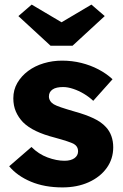

<svg xmlns="http://www.w3.org/2000/svg" viewBox="-20 -806 535 836"><path d="M20 -82 117 -166Q148 -135 187 -120.5Q226 -106 261 -106Q275 -106 286 -109Q297 -112 304.5 -117.5Q312 -123 316 -130.5Q320 -138 320 -148Q320 -168 302 -179Q293 -184 272 -191Q251 -198 218 -207Q171 -219 136.5 -235.5Q102 -252 80 -274Q60 -295 49 -320.5Q38 -346 38 -378Q38 -415 55.5 -445Q73 -475 102.5 -497Q132 -519 170.5 -530.5Q209 -542 250 -542Q294 -542 334 -532Q374 -522 408.5 -504Q443 -486 470 -461L386 -367Q368 -384 345.5 -397.5Q323 -411 299 -419Q275 -427 255 -427Q240 -427 228.5 -424.5Q217 -422 209 -416.5Q201 -411 197 -403.5Q193 -396 193 -386Q193 -376 198.5 -367Q204 -358 214 -352Q224 -346 246 -338.5Q268 -331 306 -320Q353 -307 387 -291Q421 -275 441 -253Q457 -236 465 -213.5Q473 -191 473 -165Q473 -114 444.5 -74.5Q416 -35 366 -12.5Q316 10 252 10Q174 10 114.5 -15Q55 -40 20 -82ZM200 -607 60 -736 118 -786 248 -709 378 -786 436 -736 296 -607Z"/></svg>

Font: Our Lexend
Style: Bold
Weight: 700
Designer: Bonnie Shaver-Troup, Thomas Jockin
Foundry: Lexend
Version: Version 1.007